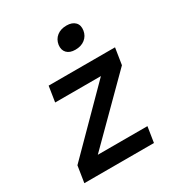

<svg xmlns="http://www.w3.org/2000/svg" viewBox="-183 -907 965 1032"><g transform="rotate(-30 300.0 -391.0)"><path d="M40 0 56 -102 405 -454H121L136 -550H548L532 -448L179 -96H487L472 0ZM358 -645Q323 -645 305.5 -663.5Q288 -682 292 -713Q297 -745 320.5 -763.5Q344 -782 380 -782Q415 -782 433 -763.5Q451 -745 446 -713Q441 -682 417.5 -663.5Q394 -645 358 -645Z"/></g></svg>

Font: NKDuy Mono SemiBold
Style: Italic
Weight: 600
Italic angle: -9°
Monospace: yes
Designer: NKDuy
Foundry: NKDuy
Version: Version 2.251; ttfautohint (v1.8.4.7-5d5b)